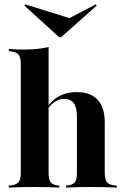

<svg xmlns="http://www.w3.org/2000/svg" viewBox="-20 -843 563 863"><path d="M135.5 -2.4Q109.7 -2.4 83.1 -2Q56.5 -1.6 19.4 0V-8.9L29.8 -9.7Q54.8 -12.9 64.1 -25Q73.4 -37.1 73.4 -66.9V-208.9H198.4V-66.9Q198.4 -37.1 207.3 -24.6Q216.1 -12.1 238.7 -9.7L246.8 -8.9V0Q210.5 -1.6 185.5 -2Q160.5 -2.4 135.5 -2.4ZM325.8 -208.9V-319.4Q325.8 -359.7 311.7 -379Q297.6 -398.4 268.5 -398.4Q239.5 -398.4 214.9 -376.6Q190.3 -354.8 171.8 -307.3L169.4 -310.5Q191.1 -373.4 230.2 -401.2Q269.4 -429 325.8 -429Q387.1 -429 419 -394.4Q450.8 -359.7 450.8 -293.5V-208.9ZM387.9 -2.4Q363.7 -2.4 338.3 -2Q312.9 -1.6 276.6 0V-8.9L284.7 -9.7Q308.1 -12.1 316.9 -24.6Q325.8 -37.1 325.8 -66.9V-208.9H450.8V-66.9Q450.8 -37.1 460.1 -25Q469.4 -12.9 493.5 -9.7L504.8 -8.9V0Q466.9 -1.6 440.7 -2Q414.5 -2.4 387.9 -2.4ZM73.4 -208.9V-554.8Q73.4 -584.7 64.1 -596.8Q54.8 -608.9 28.2 -612.1L19.4 -613.7V-622.6Q41.1 -621 57.7 -620.6Q74.2 -620.2 90.3 -620.2Q119.4 -620.2 146 -623Q172.6 -625.8 198.4 -631.5V-622.6V-208.9ZM410.5 -823.4 414.5 -817.7 254.8 -675.8H246L89.5 -817.7L93.5 -823.4L316.1 -754L245.2 -737.1Z"/></svg>

Font: Playfair 144pt SemiCondensed ExtraBold
Style: Regular
Weight: 800
Width: 4
Designer: Claus Eggers Sørensen
Foundry: Claus Eggers Sørensen
Version: Version 2.203